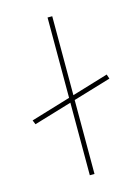

<svg xmlns="http://www.w3.org/2000/svg" viewBox="-113 -805 636 870"><g transform="rotate(-15 204.5 -370.0)"><path d="M20 -287 12 -307 390 -421 397 -400ZM198 0V-740H220V0Z"/></g></svg>

Font: Lexend Tera Thin
Style: Regular
Weight: 250
Version: Version 1.007